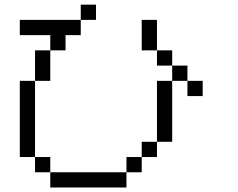

<svg xmlns="http://www.w3.org/2000/svg" viewBox="-20 -887 1040 840"><path d="M600 -800H666.7V-666.7H600ZM600 -133.3H533.3V-200H600ZM600 -200V-266.7H666.7V-200ZM133.3 -133.3V-200H200V-133.3ZM133.3 -200H66.7V-533.3H133.3ZM133.3 -666.7H200V-533.3H133.3ZM733.3 -266.7H666.7V-533.3H733.3ZM733.3 -666.7V-600H666.7V-666.7ZM733.3 -600H800V-533.3H733.3ZM266.7 -666.7H200V-733.3H66.7V-800H333.3V-733.3H266.7ZM866.7 -466.7H800V-533.3H866.7ZM400 -800H333.3V-866.7H400ZM533.3 -133.3V-66.7H200V-133.3Z"/></svg>

Font: Galmuri14 Regular
Style: Regular
Weight: 400
Designer: Lee Minseo (quiple)
Version: Version 2.399;hotconv 1.1.1;makeotfexe 2.6.0 DEVELOPMENT